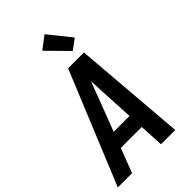

<svg xmlns="http://www.w3.org/2000/svg" viewBox="-294 -1084 1182 1182"><g transform="rotate(-45 297.0 -493.0)"><path d="M-6 0 296 -735H434L494 0H370L361 -159H179L118 0ZM356 -260 344 -490Q343 -512 342 -534.5Q341 -557 340 -579Q331 -557 322 -534.5Q313 -512 306 -490L218 -260ZM392 -790 260 -924 342 -986 459 -840Z"/></g></svg>

Font: Iosevka Extended
Style: Bold Italic
Weight: 700
Width: 7
Italic angle: -9°
Monospace: yes
Designer: Belleve Invis
Foundry: Belleve Invis
Version: Version 32.5.0; ttfautohint (v1.8.4)